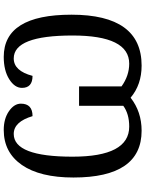

<svg xmlns="http://www.w3.org/2000/svg" viewBox="104 -868 774 1022"><g transform="rotate(-90 491.0 -357.0)"><path d="M481.9 -48.8Q407.2 9.8 306.2 9.8Q57.1 9.8 57.1 -353Q57.1 -531.2 124 -627.7Q190.9 -724.1 310.1 -724.1Q370.1 -724.1 410.2 -696.3Q450.2 -668.5 450.2 -632.8Q450.2 -570.8 383.8 -570.8Q354 -670.9 289.1 -670.9Q168 -670.9 168 -357.9Q168 -56.2 328.1 -56.2Q396 -56.2 439 -87.9V-323.2H542V-97.2Q599.1 -56.2 663.1 -56.2Q813 -56.2 813 -357.9Q813 -670.9 690.9 -670.9Q624.5 -670.9 598.1 -570.8Q534.2 -570.8 534.2 -627Q534.2 -666 580.6 -695.1Q627 -724.1 699.2 -724.1Q923.8 -724.1 923.8 -363.8Q923.8 9.8 652.8 9.8Q551.3 9.8 481.9 -48.8Z"/></g></svg>

Font: Noto Serif
Style: Regular
Weight: 400
Designer: Monotype Design team
Foundry: Monotype Imaging Inc.
Version: Version 1.02